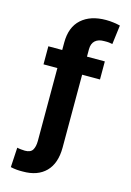

<svg xmlns="http://www.w3.org/2000/svg" viewBox="-141 -829 752 1102"><g transform="rotate(15 234.5 -278.0)"><path d="M401.6 -528.3V-420.9H295.5V12.3Q295.2 106.2 246.6 155.4Q197.9 204.6 110.4 204.1Q91.9 204.6 74.6 203.1Q57.3 201.7 37.5 197.3L44.3 80.1Q52.8 82.4 67.3 83.9Q81.7 85.4 91 85.5Q124.5 85.4 136.4 65.8Q148.2 46.2 148.4 12.3V-420.9H66V-528.3H148.4V-572.7Q148.5 -664.4 201.9 -712.1Q255.3 -759.8 347.3 -759.8Q370.4 -759.8 392.1 -756.8Q413.8 -753.9 431.8 -749.4L417.4 -635.7Q407.7 -638 396.9 -639.3Q386 -640.5 368.4 -640Q334.2 -640.5 315 -623.5Q295.8 -606.5 295.5 -572.7V-528.3Z"/></g></svg>

Font: GitLab Sans
Style: Regular
Weight: 400
Designer: Rasmus Andersson
Foundry: Modifications by GitLab B.V., manufactured by rsms
Version: Version 4.000;git-c8fb6b7